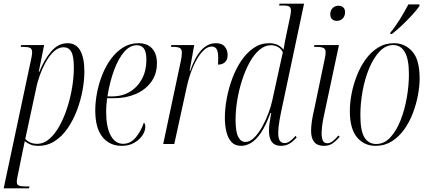

<svg xmlns="http://www.w3.org/2000/svg" viewBox="-42 -780 2325 1040"><path d="M121 -433Q126 -455 129 -471Q132 -487 132 -496Q132 -515 121 -520.5Q110 -526 84 -526H70L73 -536H197L168 -391H171Q197 -456 235 -501Q273 -546 324 -546Q370 -546 392.5 -506.5Q415 -467 415 -392Q415 -345 405 -290.5Q395 -236 375 -183Q355 -130 325 -86Q295 -42 255 -16Q215 10 166 10Q141 10 124.5 3.5Q108 -3 92 -15Q88 4 86 15Q84 26 81 38L54 171Q51 183 50 191Q49 199 49 205Q49 221 61 225.5Q73 230 101 230H118L115 240H-22ZM159 -1Q195 -1 225.5 -27.5Q256 -54 280.5 -98.5Q305 -143 322.5 -197.5Q340 -252 349 -308Q358 -364 358 -414Q358 -476 344 -500Q330 -524 303 -524Q276 -524 252.5 -503.5Q229 -483 209.5 -449.5Q190 -416 175.5 -377Q161 -338 154 -302L95 -28Q102 -18 119 -9.5Q136 -1 159 -1Z M617 10Q552 10 513 -38Q474 -86 474 -182Q474 -227 483.5 -277Q493 -327 512 -375Q531 -423 559.5 -461.5Q588 -500 625 -523Q662 -546 708 -546Q756 -546 782 -517.5Q808 -489 808 -438Q808 -378 776.5 -335.5Q745 -293 692.5 -270.5Q640 -248 575 -248H538Q537 -241 535 -217Q533 -193 533 -173Q533 -92 557.5 -46.5Q582 -1 625 -1Q664 -1 692.5 -34.5Q721 -68 737 -115Q740 -113 742.5 -108.5Q745 -104 745 -92Q745 -71 729.5 -47Q714 -23 685 -6.5Q656 10 617 10ZM567 -258Q621 -258 662.5 -283.5Q704 -309 727.5 -353.5Q751 -398 751 -456Q751 -498 738 -516.5Q725 -535 699 -535Q662 -535 631 -499.5Q600 -464 576.5 -401.5Q553 -339 540 -258Z M936 -443Q940 -460 941.5 -473Q943 -486 943 -495Q943 -514 932 -520Q921 -526 898 -526H884L886 -536H1010L985 -396H988Q1013 -469 1047.5 -507.5Q1082 -546 1128 -546Q1161 -546 1176 -527Q1191 -508 1191 -482Q1191 -456 1176.5 -443Q1162 -430 1139 -430Q1139 -440 1139.5 -447.5Q1140 -455 1140 -462Q1140 -501 1131 -514.5Q1122 -528 1106 -528Q1078 -528 1051 -497Q1024 -466 1003 -416Q982 -366 970 -311L902 0H842Z M1265 10Q1231 10 1212 -10.5Q1193 -31 1184.5 -65.5Q1176 -100 1176 -142Q1176 -192 1186.5 -248Q1197 -304 1217 -357Q1237 -410 1266 -452.5Q1295 -495 1332.5 -520.5Q1370 -546 1415 -546Q1443 -546 1461.5 -537Q1480 -528 1494 -511Q1497 -532 1501.5 -555.5Q1506 -579 1509 -592L1530 -692Q1532 -702 1533 -710.5Q1534 -719 1534 -724Q1534 -736 1526.5 -743Q1519 -750 1494 -750H1470L1472 -760H1605L1486 -199Q1479 -168 1472 -128Q1465 -88 1465 -63Q1465 -31 1473.5 -18Q1482 -5 1500 -5Q1515 -5 1529.5 -16Q1544 -27 1559 -44L1565 -36Q1547 -15 1527 -2.5Q1507 10 1479 10Q1415 10 1415 -71Q1415 -94 1418.5 -117Q1422 -140 1427 -168H1423Q1398 -100 1371.5 -61Q1345 -22 1318 -6Q1291 10 1265 10ZM1287 -11Q1311 -11 1334.5 -34Q1358 -57 1378 -93Q1398 -129 1412.5 -168Q1427 -207 1433 -237L1490 -497Q1481 -516 1463.5 -525.5Q1446 -535 1426 -535Q1392 -535 1362.5 -509.5Q1333 -484 1309.5 -441Q1286 -398 1269 -345Q1252 -292 1243 -236.5Q1234 -181 1234 -131Q1234 -66 1248.5 -38.5Q1263 -11 1287 -11Z M1782 -667Q1768 -667 1757.5 -675.5Q1747 -684 1747 -703Q1747 -724 1760 -736.5Q1773 -749 1792 -749Q1806 -749 1816.5 -740.5Q1827 -732 1827 -714Q1827 -692 1814 -679.5Q1801 -667 1782 -667ZM1712 10Q1643 10 1643 -72Q1643 -95 1647.5 -125Q1652 -155 1660 -188L1718 -466Q1722 -484 1722 -498Q1722 -512 1712 -519Q1702 -526 1672 -526H1659L1661 -536H1794L1710 -141Q1704 -111 1702 -91Q1700 -71 1700 -59Q1700 -34 1706.5 -19Q1713 -4 1731 -4Q1746 -4 1760.5 -15.5Q1775 -27 1791 -46L1798 -39Q1779 -17 1760 -3.5Q1741 10 1712 10Z M1993 10Q1930 10 1891.5 -36.5Q1853 -83 1853 -179Q1853 -223 1862.5 -272.5Q1872 -322 1891 -370.5Q1910 -419 1938.5 -458.5Q1967 -498 2005.5 -522Q2044 -546 2092 -546Q2151 -546 2191 -501.5Q2231 -457 2231 -355Q2231 -312 2221.5 -262.5Q2212 -213 2193.5 -165Q2175 -117 2146.5 -77.5Q2118 -38 2079.5 -14Q2041 10 1993 10ZM1996 0Q2039 0 2072 -35.5Q2105 -71 2127.5 -128Q2150 -185 2161.5 -251Q2173 -317 2173 -377Q2173 -459 2151 -497.5Q2129 -536 2088 -536Q2047 -536 2014 -501Q1981 -466 1957.5 -409.5Q1934 -353 1922 -286.5Q1910 -220 1910 -156Q1910 -70 1932.5 -35Q1955 0 1996 0ZM2073 -604Q2099 -635 2124 -675.5Q2149 -716 2170 -756H2230V-747Q2216 -727 2191 -699.5Q2166 -672 2136.5 -644Q2107 -616 2081 -596H2072Z"/></svg>

Font: Noto Serif Display ExtraCondensed Light
Style: Italic
Weight: 300
Width: 2
Italic angle: -12°
Designer: Monotype Design Team
Foundry: Monotype Imaging Inc.
Version: Version 2.009